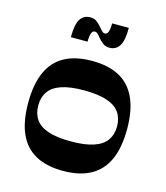

<svg xmlns="http://www.w3.org/2000/svg" viewBox="-106 -774 752 868"><g transform="rotate(15 269.5 -340.5)"><path d="M268.7 10.6Q191.7 10.6 140.1 -17.7Q88.6 -46 63.3 -103Q37.9 -160 37.9 -246.7Q37.9 -333.4 63.6 -390.7Q89.3 -448.1 140.8 -476.1Q192.3 -504 268.7 -504Q346 -504 397.4 -476.1Q448.8 -448.1 474.8 -390.7Q500.8 -333.4 500.8 -246.7Q500.8 -160 475.1 -103Q449.4 -46 397.7 -17.7Q346 10.6 268.7 10.6ZM268.7 -127.4Q335 -127.4 375.9 -141.4Q416.7 -155.3 435.2 -182.1Q453.7 -208.8 453.7 -246.7Q453.7 -284.6 435.2 -311.3Q416.7 -338.1 375.9 -352Q335 -366 268.7 -366Q202.3 -366 161.9 -352Q121.4 -338.1 103.2 -311.3Q85 -284.6 85 -246.7Q85 -208.8 103.2 -182.1Q121.4 -155.3 161.9 -141.4Q202.3 -127.4 268.7 -127.4ZM327.8 -581.6Q308.4 -581.6 295.9 -591.9Q283.4 -602.3 274.1 -612.9Q267.7 -621.6 260.6 -628.5Q253.4 -635.3 246.4 -635.3Q235.7 -635.3 230.7 -622.3Q225.7 -609.2 225.7 -582.6H147.5Q147.5 -643.7 163.7 -667.9Q179.9 -692.1 209.6 -692.1Q229.6 -692.1 242 -681.9Q254.3 -671.7 263.3 -660.7Q270.3 -652.4 277.2 -645.4Q284 -638.4 291 -638.4Q301.7 -638.4 306.7 -651.4Q311.7 -664.4 311.7 -691.1H389.8Q389.8 -631 373.8 -606.3Q357.8 -581.6 327.8 -581.6Z"/></g></svg>

Font: Ojuju ExtraLight
Style: Regular
Weight: 200
Designer: Chisaokwu Joboson, Mirko Velimirovic
Foundry: Udi Foundry
Version: Version 1.000